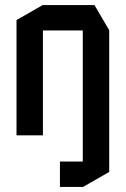

<svg xmlns="http://www.w3.org/2000/svg" viewBox="-20 -533 495 756"><path d="M216 203V103H306V-413H149V0H45V-454L148 -513H352L410 -414V144L307 203Z"/></svg>

Font: Foldit Thin Medium
Style: Regular
Weight: 500
Version: Version 1.003